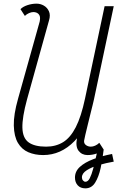

<svg xmlns="http://www.w3.org/2000/svg" viewBox="-20 -834 642 1050"><path d="M593 8 602 50Q561 57 521 68.5Q481 80 454.5 97Q428 114 428 136Q428 146 434 153Q440 160 447 160Q461 160 471 140.5Q481 121 489.5 89Q498 57 506 20Q514 -17 523 -53L547 -16Q541 36 530.5 84.5Q520 133 500.5 164.5Q481 196 447 196Q420 196 405 179.5Q390 163 390 137Q390 103 417 78.5Q444 54 490 36.5Q536 19 593 8ZM248 -722 128 -291Q101 -192 102.5 -135.5Q104 -79 136.5 -55.5Q169 -32 232 -32Q285 -32 325 -56.5Q365 -81 394.5 -138.5Q424 -196 445 -295L552 -800H602L494 -291Q462 -139 387.5 -62.5Q313 14 216 14Q171 14 135 -1.5Q99 -17 78 -52.5Q57 -88 55.5 -147.5Q54 -207 79 -295L197 -716Q198 -721 198.5 -726Q199 -731 199 -735Q199 -750 189 -759Q179 -768 162 -768Q152 -768 139 -762.5Q126 -757 116 -747L92 -784Q106 -798 130.5 -806Q155 -814 180 -814Q201 -814 219.5 -803.5Q238 -793 247.5 -772.5Q257 -752 248 -722ZM445 -295 494 -291Q494 -289 488.5 -267.5Q483 -246 475.5 -215Q468 -184 460 -152Q452 -120 446.5 -96Q441 -72 440 -65Q438 -50 449.5 -41Q461 -32 477 -32Q488 -32 500.5 -37.5Q513 -43 523 -53L547 -16Q533 -3 509 5.5Q485 14 459 14Q428 14 410 -9Q392 -32 401 -78Z"/></svg>

Font: Victor Mono Thin
Style: Italic
Weight: 100
Italic angle: -12°
Monospace: yes
Designer: Rune Bjørnerås
Version: Version 1.561;gftools[0.9.30]